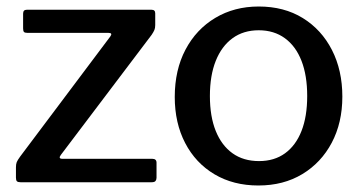

<svg xmlns="http://www.w3.org/2000/svg" viewBox="-20 -560 1114 590"><path d="M43 0Q35 0 32 -3Q29 -6 29 -14V-46Q29 -56 31.5 -62Q34 -68 42 -79L319 -448Q327 -459 313 -459H64Q56 -459 53.5 -462Q51 -465 51 -473V-518Q51 -530 62 -530H446Q457 -530 457 -519V-483Q457 -474 454.5 -468Q452 -462 446 -453L167 -84Q158 -72 172 -72H448Q461 -72 461 -60V-14Q461 -8 458 -4Q455 0 446 0H43Z M774 10Q697 10 639 -24.5Q581 -59 549 -120.5Q517 -182 517 -262Q517 -345 550 -407.5Q583 -470 641.5 -505Q700 -540 775 -540Q853 -540 910.5 -504.5Q968 -469 1000 -406.5Q1032 -344 1032 -263Q1032 -183 999.5 -121.5Q967 -60 909 -25Q851 10 774 10ZM776 -65Q823 -65 856 -89Q889 -113 906.5 -157.5Q924 -202 924 -265Q924 -328 906.5 -373Q889 -418 855.5 -442.5Q822 -467 775 -467Q728 -467 694.5 -442.5Q661 -418 643 -373Q625 -328 625 -265Q625 -202 643 -157.5Q661 -113 694.5 -89Q728 -65 776 -65Z"/></svg>

Font: Libre Franklin Medium
Style: Regular
Weight: 500
Designer: Pablo Impallari, Rodrigo Fuenzalida, Nhung Nguyen
Foundry: Impallari Type
Version: Version 3.000